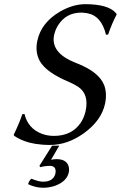

<svg xmlns="http://www.w3.org/2000/svg" viewBox="-20 -678 574 911"><path d="M217.8 108.9Q191.4 109.4 171.4 115.2L167 108.9L227.1 13.2H261.2L222.2 80.1Q235.4 77.1 248.5 77.1Q295.4 77.1 305.7 111.3Q309.1 124.5 306.6 139.2Q297.4 182.6 242.2 203.1Q214.4 212.9 183.6 212.9Q147.5 212.4 113.3 195.8Q117.7 179.2 128.9 169.9Q163.6 184.1 184.1 184.1Q231.9 184.1 242.2 147.9Q242.7 145.5 243.2 144Q248.5 109.9 217.8 108.9ZM235.8 -33.2Q321.3 -33.2 363.8 -96.7Q379.4 -121.1 386.2 -150.9Q403.3 -230.5 351.1 -266.1Q335 -276.9 307.6 -289.1Q199.7 -334 168.9 -388.2Q145.5 -431.2 157.2 -484.9Q175.3 -570.3 264.2 -622.6Q324.7 -657.7 383.8 -658.2Q493.2 -658.2 529.3 -616.7Q532.2 -613.3 532.2 -612.8L533.7 -609.9Q508.3 -560.5 493.2 -514.2L482.9 -513.2Q461.4 -604 392.1 -615.7Q379.4 -617.7 366.2 -618.2Q293.9 -618.2 255.9 -558.6Q242.2 -536.6 236.8 -512.2Q218.8 -427.2 338.9 -379.9Q340.8 -379.4 341.8 -378.9Q449.2 -337.4 474.1 -274.4Q488.8 -235.4 478.5 -186Q461.4 -106 377.4 -45.4Q299.8 9.8 217.8 9.8Q198.2 9.8 179.9 8.3Q161.6 6.8 147 4.4Q132.3 2 119.1 -1.5Q106 -4.9 95.9 -8.8Q85.9 -12.7 77.6 -16.4Q69.3 -20 63.7 -23.4Q58.1 -26.9 54.2 -29.3Q50.3 -31.7 49.3 -32.2L46.4 -35.2L44.9 -38.1Q72.8 -96.2 85.9 -136.2L96.2 -137.2Q112.8 -67.9 179.2 -43Q206.1 -33.2 235.8 -33.2Z"/></svg>

Font: Linux Biolinum Capitals O
Style: Italic Samll Caps
Weight: 400
Italic angle: -12°
Designer: Philipp H. Poll
Foundry: Philipp H. Poll
Version: Version 0.6.2